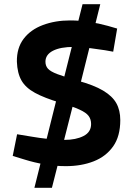

<svg xmlns="http://www.w3.org/2000/svg" viewBox="-20 -798 642 921"><path d="M296 -1Q244 -1 194.5 -9.5Q145 -18 100 -32L41 -50L62 -154L135 -142Q169 -136 211.5 -131.5Q254 -127 290 -127Q344 -127 380.5 -145.5Q417 -164 417 -203Q417 -226 405 -242Q393 -258 361 -272.5Q329 -287 270 -305Q193 -328 148 -352.5Q103 -377 83 -412Q63 -447 61 -502Q60 -568 93.5 -612Q127 -656 186 -678Q245 -700 316 -700Q362 -700 408 -693Q454 -686 497 -674L542 -661L523 -550L484 -557Q439 -564 402 -568.5Q365 -573 334 -573Q270 -573 234 -554.5Q198 -536 198 -502Q198 -482 210 -468.5Q222 -455 255 -442.5Q288 -430 353 -411Q430 -390 474.5 -363.5Q519 -337 538 -303Q557 -269 557 -222Q557 -144 522.5 -95.5Q488 -47 429 -24Q370 -1 296 -1ZM145 103 263 -369 344 -349 229 103ZM354 -349 273 -369 376 -778H461Z"/></svg>

Font: REM Medium SemiBold
Style: Regular
Weight: 600
Version: Version 1.005;gftools[0.9.28]